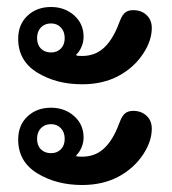

<svg xmlns="http://www.w3.org/2000/svg" viewBox="-20 -558 491 549"><path d="M32 -447Q32 -488 58.5 -513Q85 -538 126 -538Q165 -538 192 -514Q219 -490 219 -453Q219 -438 213 -424Q207 -410 198 -402L199 -399Q205 -398 215 -398Q250 -398 274.5 -419Q299 -440 316 -481Q318 -486 324 -501Q330 -516 338.5 -522.5Q347 -529 361 -529Q384 -529 399 -515Q414 -501 414 -478Q414 -443 391 -407Q364 -365 319 -341Q274 -317 215 -317Q141 -317 86.5 -350.5Q32 -384 32 -447ZM165 -449Q165 -468 154 -479.5Q143 -491 126 -491Q108 -491 97 -479.5Q86 -468 86 -449Q86 -430 97 -419Q108 -408 126 -408Q143 -408 154 -419Q165 -430 165 -449ZM32 -159Q32 -200 58.5 -225Q85 -250 126 -250Q165 -250 192 -226Q219 -202 219 -165Q219 -150 213 -136Q207 -122 198 -114L199 -111Q205 -110 215 -110Q250 -110 274.5 -131Q299 -152 316 -193Q318 -198 324 -213Q330 -228 338.5 -234.5Q347 -241 361 -241Q384 -241 399 -227Q414 -213 414 -190Q414 -155 391 -119Q364 -77 319 -53Q274 -29 215 -29Q141 -29 86.5 -62.5Q32 -96 32 -159ZM165 -161Q165 -180 154 -191.5Q143 -203 126 -203Q108 -203 97 -191.5Q86 -180 86 -161Q86 -142 97 -131Q108 -120 126 -120Q143 -120 154 -131Q165 -142 165 -161Z"/></svg>

Font: Maitree
Style: Bold
Weight: 700
Designer: CadsonDemak Team
Foundry: CadsonDemak
Version: Version 1.002